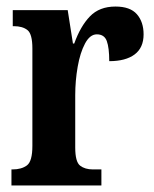

<svg xmlns="http://www.w3.org/2000/svg" viewBox="-20 -567 471 587"><path d="M15 0V-49H18Q46 -49 62.5 -61.5Q79 -74 79 -121V-419Q79 -463 64 -475Q49 -487 22 -487H19V-536H187L203 -434H207Q226 -487 255 -517Q284 -547 333 -547Q378 -547 398.5 -523.5Q419 -500 419 -462Q419 -421 391.5 -400.5Q364 -380 314 -380Q314 -421 306.5 -441.5Q299 -462 276 -462Q255 -462 240 -434Q225 -406 217.5 -363Q210 -320 210 -276V-116Q210 -72 225 -60.5Q240 -49 264 -49H290V0Z"/></svg>

Font: Noto Serif Thai ExtraCondensed
Style: Bold
Weight: 700
Width: 2
Designer: Monotype Design Team
Foundry: Monotype Imaging Inc.
Version: Version 2.002; ttfautohint (v1.8.4.7-5d5b)